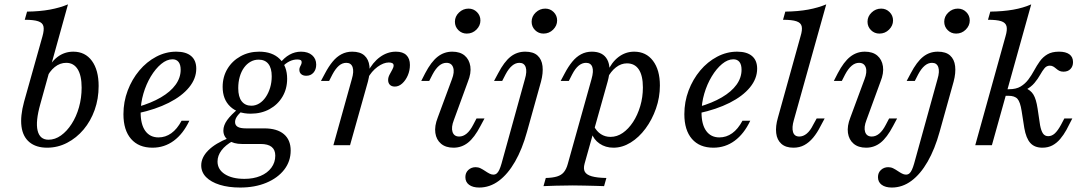

<svg xmlns="http://www.w3.org/2000/svg" viewBox="-20 -661 4938 874"><path d="M194.4 11.3Q144.4 11.3 114.1 -13.7Q83.9 -38.7 77.8 -85.5Q71.8 -132.3 89.5 -197.6L173.4 -496Q181.5 -525 177.8 -541.1Q174.2 -557.3 154 -564.1Q133.9 -571 92.7 -571L103.2 -608.1Q161.3 -608.9 207.3 -617.3Q253.2 -625.8 289.5 -641.1L163.7 -187.9Q141.1 -108.1 151.2 -66.5Q161.3 -25 200.8 -25Q230.6 -25 257.7 -44.4Q284.7 -63.7 306 -96.8Q327.4 -129.8 339.5 -172.6Q351.6 -215.3 351.6 -262.1Q351.6 -316.9 333.5 -346Q315.3 -375 281.5 -375Q253.2 -375 229.4 -356Q205.6 -337.1 188.7 -300.8L190.3 -331.5Q209.7 -377.4 241.5 -401.6Q273.4 -425.8 313.7 -425.8Q367.7 -425.8 398.4 -383.9Q429 -341.9 429 -269.4Q429 -211.3 410.9 -160.5Q392.7 -109.7 360.5 -71.4Q328.2 -33.1 285.5 -10.9Q242.7 11.3 194.4 11.3Z M674.2 11.3Q611.3 11.3 576.6 -28.6Q541.9 -68.5 541.9 -141.1Q541.9 -197.6 561.3 -248.8Q580.6 -300 614.1 -339.9Q647.6 -379.8 691.1 -402.8Q734.7 -425.8 782.3 -425.8Q826.6 -425.8 850 -406Q873.4 -386.3 873.4 -348.4Q873.4 -303.2 840.7 -263.3Q808.1 -223.4 748.4 -193.1Q688.7 -162.9 606.5 -145.2V-174.2Q668.5 -191.9 712.5 -217.7Q756.5 -243.5 779.4 -275.4Q802.4 -307.3 802.4 -343.5Q802.4 -366.9 792.7 -379Q783.1 -391.1 765.3 -391.1Q739.5 -391.1 713.7 -369.8Q687.9 -348.4 666.5 -312.9Q645.2 -277.4 632.7 -234.7Q620.2 -191.9 620.2 -149.2Q620.2 -94.4 641.5 -64.9Q662.9 -35.5 701.6 -35.5Q733.1 -35.5 759.7 -54.4Q786.3 -73.4 806.5 -111.3H841.9Q813.7 -51.6 771 -20.2Q728.2 11.3 674.2 11.3Z M1073.4 192.7Q1020.2 192.7 980.2 180.2Q940.3 167.7 918.1 145.2Q896 122.6 896 91.9Q896 55.6 928.2 23.4Q960.5 -8.9 1021.8 -33.1L1040.3 -19.4Q1006.5 -0.8 988.3 23.4Q970.2 47.6 970.2 74.2Q970.2 110.5 1003.6 131.9Q1037.1 153.2 1092.7 153.2Q1133.9 153.2 1165.7 139.9Q1197.6 126.6 1215.3 102.4Q1233.1 78.2 1233.1 47.6Q1233.1 21 1216.5 7.7Q1200 -5.6 1166.1 -5.6H1081.5Q1043.5 -5.6 1020.2 -22.2Q996.8 -38.7 996.8 -66.9Q996.8 -90.3 1014.1 -114.5Q1031.5 -138.7 1066.9 -167.7L1083.1 -157.3Q1064.5 -140.3 1057.3 -128.6Q1050 -116.9 1050 -105.6Q1050 -91.1 1061.7 -83.9Q1073.4 -76.6 1100 -76.6H1183.1Q1241.1 -76.6 1272.2 -50.4Q1303.2 -24.2 1303.2 24.2Q1303.2 73.4 1273.8 111.3Q1244.4 149.2 1192.3 171Q1140.3 192.7 1073.4 192.7ZM1121 -143.5Q1062.1 -143.5 1027.8 -176.2Q993.5 -208.9 993.5 -265.3Q993.5 -311.3 1015.3 -347.6Q1037.1 -383.9 1075 -404.8Q1112.9 -425.8 1159.7 -425.8Q1219.4 -425.8 1253.2 -392.7Q1287.1 -359.7 1287.1 -302.4Q1287.1 -256.5 1265.7 -220.6Q1244.4 -184.7 1206.9 -164.1Q1169.4 -143.5 1121 -143.5ZM1124.2 -179.8Q1143.5 -179.8 1160.5 -190.3Q1177.4 -200.8 1189.9 -219.4Q1202.4 -237.9 1209.7 -262.1Q1216.9 -286.3 1216.9 -313.7Q1216.9 -350.8 1201.6 -370.2Q1186.3 -389.5 1157.3 -389.5Q1137.1 -389.5 1120.2 -379.8Q1103.2 -370.2 1090.7 -352.8Q1078.2 -335.5 1071.4 -311.7Q1064.5 -287.9 1064.5 -259.7Q1064.5 -220.2 1080.2 -200Q1096 -179.8 1124.2 -179.8ZM1374.2 -316.1Q1359.7 -316.1 1351.2 -323.4Q1342.7 -330.6 1342.7 -343.5Q1342.7 -350.8 1345.6 -356.5Q1348.4 -362.1 1350.8 -367.3Q1353.2 -372.6 1353.2 -377.4Q1353.2 -384.7 1348.4 -387.5Q1343.5 -390.3 1333.1 -390.3Q1315.3 -390.3 1298 -381.9Q1280.6 -373.4 1263.7 -355.6L1253.2 -371.8Q1273.4 -398.4 1298 -412.1Q1322.6 -425.8 1350 -425.8Q1382.3 -425.8 1400.8 -409.7Q1419.4 -393.5 1419.4 -366.9Q1419.4 -344.4 1406.9 -330.2Q1394.4 -316.1 1374.2 -316.1Z M1497.6 0 1581.5 -300.8Q1591.9 -335.5 1585.1 -355.2Q1578.2 -375 1556.5 -375Q1537.9 -375 1522.6 -361.7Q1507.3 -348.4 1493.5 -322.6L1478.2 -292.7H1441.1L1459.7 -327.4Q1475.8 -358.1 1494 -380.2Q1512.1 -402.4 1534.3 -414.1Q1556.5 -425.8 1583.1 -425.8Q1619.4 -425.8 1638.7 -408.5Q1658.1 -391.1 1661.7 -360.1Q1665.3 -329 1654.8 -289.5L1573.4 0ZM1777.4 -266.9Q1762.9 -266.9 1754.8 -275Q1746.8 -283.1 1746.8 -296.8Q1746.8 -308.9 1753.2 -321Q1759.7 -333.1 1765.7 -344Q1771.8 -354.8 1771.8 -362.9Q1771.8 -376.6 1750 -376.6Q1725.8 -376.6 1698.4 -356.5Q1671 -336.3 1653.2 -303.2V-332.3Q1676.6 -377.4 1710.1 -401.6Q1743.5 -425.8 1782.3 -425.8Q1813.7 -425.8 1829.8 -410.1Q1846 -394.4 1846 -365.3Q1846 -340.3 1836.3 -317.7Q1826.6 -295.2 1810.9 -281Q1795.2 -266.9 1777.4 -266.9Z M2044.4 11.3Q2008.9 11.3 1987.5 -6.9Q1966.1 -25 1961.7 -56Q1957.3 -87.1 1972.6 -125.8L2037.1 -300Q2050 -333.1 2042.7 -354Q2035.5 -375 2012.1 -375Q1994.4 -375 1978.6 -361.7Q1962.9 -348.4 1949.2 -322.6L1933.9 -292.7H1897.6L1915.3 -327.4Q1942.7 -379.8 1972.2 -402.8Q2001.6 -425.8 2038.7 -425.8Q2074.2 -425.8 2095.2 -408.1Q2116.1 -390.3 2121 -359.3Q2125.8 -328.2 2109.7 -288.7L2046 -114.5Q2033.1 -81.5 2039.9 -60.5Q2046.8 -39.5 2070.2 -39.5Q2106.5 -39.5 2133.9 -92.7L2149.2 -121.8H2185.5L2166.9 -87.1Q2139.5 -34.7 2110.5 -11.7Q2081.5 11.3 2044.4 11.3ZM2104.8 -508.1Q2082.3 -508.1 2066.5 -523.8Q2050.8 -539.5 2050.8 -562.1Q2050.8 -586.3 2069.4 -604Q2087.9 -621.8 2112.9 -621.8Q2135.5 -621.8 2151.2 -606Q2166.9 -590.3 2166.9 -567.7Q2166.9 -544.4 2148.8 -526.2Q2130.6 -508.1 2104.8 -508.1Z M2161.3 192.7Q2132.3 192.7 2115.3 180.2Q2098.4 167.7 2098.4 145.2Q2098.4 125 2112.1 112.5Q2125.8 100 2145.2 100Q2157.3 100 2167.7 105.2Q2178.2 110.5 2188.3 117.3Q2198.4 124.2 2207.7 129Q2216.9 133.9 2225.8 133.9Q2234.7 133.9 2241.1 128.6Q2247.6 123.4 2252.8 112.1Q2258.1 100.8 2262.9 83.9L2369.4 -300.8Q2379.8 -335.5 2373 -355.2Q2366.1 -375 2344.4 -375Q2326.6 -375 2310.9 -361.7Q2295.2 -348.4 2281.5 -322.6L2266.1 -292.7H2229L2247.6 -327.4Q2275 -379.8 2304 -402.8Q2333.1 -425.8 2371 -425.8Q2407.3 -425.8 2426.6 -408.5Q2446 -391.1 2449.6 -360.1Q2453.2 -329 2442.7 -289.5L2379 -61.3Q2357.3 17.7 2324.6 74.6Q2291.9 131.5 2250.8 162.1Q2209.7 192.7 2161.3 192.7ZM2454 -508.1Q2431.5 -508.1 2415.7 -523.8Q2400 -539.5 2400 -562.1Q2400 -586.3 2418.5 -604Q2437.1 -621.8 2462.1 -621.8Q2484.7 -621.8 2500.4 -606Q2516.1 -590.3 2516.1 -567.7Q2516.1 -544.4 2498 -526.2Q2479.8 -508.1 2454 -508.1Z M2454 186.3 2464.5 149.2Q2496 148.4 2515.7 142.3Q2535.5 136.3 2546.8 122.6Q2558.1 108.9 2564.5 85.5L2672.6 -300.8Q2683.1 -337.1 2676.2 -356Q2669.4 -375 2647.6 -375Q2629.8 -375 2614.1 -362.1Q2598.4 -349.2 2584.7 -322.6L2569.4 -292.7H2532.3L2550.8 -327.4Q2566.9 -358.1 2585.1 -380.2Q2603.2 -402.4 2625.4 -414.1Q2647.6 -425.8 2674.2 -425.8Q2725 -425.8 2744.4 -389.5Q2763.7 -353.2 2746 -289.5L2641.1 83.9Q2634.7 107.3 2642.3 121Q2650 134.7 2673.8 141.5Q2697.6 148.4 2740.3 149.2L2729.8 186.3Q2715.3 185.5 2691.9 185.1Q2668.5 184.7 2641.5 183.9Q2614.5 183.1 2587.1 183.1Q2546.8 183.1 2510.5 184.3Q2474.2 185.5 2454 186.3ZM2772.6 11.3Q2736.3 11.3 2709.3 -7.3Q2682.3 -25.8 2672.6 -56.5L2683.9 -86.3Q2696 -62.9 2715.3 -50.4Q2734.7 -37.9 2758.9 -37.9Q2788.7 -37.9 2814.9 -56Q2841.1 -74.2 2861.7 -105.6Q2882.3 -137.1 2894.4 -177.8Q2906.5 -218.5 2906.5 -262.9Q2906.5 -316.9 2887.9 -344.8Q2869.4 -372.6 2833.9 -372.6Q2807.3 -372.6 2783.9 -354.4Q2760.5 -336.3 2743.5 -303.2V-331.5Q2763.7 -377.4 2795.6 -401.6Q2827.4 -425.8 2866.9 -425.8Q2921 -425.8 2952.4 -384.3Q2983.9 -342.7 2983.9 -271.8Q2983.9 -217.7 2966.1 -166.9Q2948.4 -116.1 2918.5 -75.8Q2888.7 -35.5 2850.8 -12.1Q2812.9 11.3 2772.6 11.3Z M3227.4 11.3Q3164.5 11.3 3129.8 -28.6Q3095.2 -68.5 3095.2 -141.1Q3095.2 -197.6 3114.5 -248.8Q3133.9 -300 3167.3 -339.9Q3200.8 -379.8 3244.4 -402.8Q3287.9 -425.8 3335.5 -425.8Q3379.8 -425.8 3403.2 -406Q3426.6 -386.3 3426.6 -348.4Q3426.6 -303.2 3394 -263.3Q3361.3 -223.4 3301.6 -193.1Q3241.9 -162.9 3159.7 -145.2V-174.2Q3221.8 -191.9 3265.7 -217.7Q3309.7 -243.5 3332.7 -275.4Q3355.6 -307.3 3355.6 -343.5Q3355.6 -366.9 3346 -379Q3336.3 -391.1 3318.5 -391.1Q3292.7 -391.1 3266.9 -369.8Q3241.1 -348.4 3219.8 -312.9Q3198.4 -277.4 3185.9 -234.7Q3173.4 -191.9 3173.4 -149.2Q3173.4 -94.4 3194.8 -64.9Q3216.1 -35.5 3254.8 -35.5Q3286.3 -35.5 3312.9 -54.4Q3339.5 -73.4 3359.7 -111.3H3395.2Q3366.9 -51.6 3324.2 -20.2Q3281.5 11.3 3227.4 11.3Z M3591.9 11.3Q3556.5 11.3 3536.7 -6.5Q3516.9 -24.2 3513.3 -55.2Q3509.7 -86.3 3521 -125L3624.2 -496Q3633.1 -525 3629.4 -541.1Q3625.8 -557.3 3605.6 -564.1Q3585.5 -571 3544.4 -571L3554.8 -608.1Q3612.9 -608.9 3658.9 -617.3Q3704.8 -625.8 3741.1 -641.1L3593.5 -113.7Q3583.9 -80.6 3589.9 -60.1Q3596 -39.5 3618.5 -39.5Q3636.3 -39.5 3652.4 -52.8Q3668.5 -66.1 3681.5 -92.7L3697.6 -121.8H3733.9L3715.3 -87.1Q3700 -56.5 3681.5 -34.3Q3662.9 -12.1 3641.1 -0.4Q3619.4 11.3 3591.9 11.3Z M3922.6 11.3Q3887.1 11.3 3865.7 -6.9Q3844.4 -25 3839.9 -56Q3835.5 -87.1 3850.8 -125.8L3915.3 -300Q3928.2 -333.1 3921 -354Q3913.7 -375 3890.3 -375Q3872.6 -375 3856.9 -361.7Q3841.1 -348.4 3827.4 -322.6L3812.1 -292.7H3775.8L3793.5 -327.4Q3821 -379.8 3850.4 -402.8Q3879.8 -425.8 3916.9 -425.8Q3952.4 -425.8 3973.4 -408.1Q3994.4 -390.3 3999.2 -359.3Q4004 -328.2 3987.9 -288.7L3924.2 -114.5Q3911.3 -81.5 3918.1 -60.5Q3925 -39.5 3948.4 -39.5Q3984.7 -39.5 4012.1 -92.7L4027.4 -121.8H4063.7L4045.2 -87.1Q4017.7 -34.7 3988.7 -11.7Q3959.7 11.3 3922.6 11.3ZM3983.1 -508.1Q3960.5 -508.1 3944.8 -523.8Q3929 -539.5 3929 -562.1Q3929 -586.3 3947.6 -604Q3966.1 -621.8 3991.1 -621.8Q4013.7 -621.8 4029.4 -606Q4045.2 -590.3 4045.2 -567.7Q4045.2 -544.4 4027 -526.2Q4008.9 -508.1 3983.1 -508.1Z M4039.5 192.7Q4010.5 192.7 3993.5 180.2Q3976.6 167.7 3976.6 145.2Q3976.6 125 3990.3 112.5Q4004 100 4023.4 100Q4035.5 100 4046 105.2Q4056.5 110.5 4066.5 117.3Q4076.6 124.2 4085.9 129Q4095.2 133.9 4104 133.9Q4112.9 133.9 4119.4 128.6Q4125.8 123.4 4131 112.1Q4136.3 100.8 4141.1 83.9L4247.6 -300.8Q4258.1 -335.5 4251.2 -355.2Q4244.4 -375 4222.6 -375Q4204.8 -375 4189.1 -361.7Q4173.4 -348.4 4159.7 -322.6L4144.4 -292.7H4107.3L4125.8 -327.4Q4153.2 -379.8 4182.3 -402.8Q4211.3 -425.8 4249.2 -425.8Q4285.5 -425.8 4304.8 -408.5Q4324.2 -391.1 4327.8 -360.1Q4331.5 -329 4321 -289.5L4257.3 -61.3Q4235.5 17.7 4202.8 74.6Q4170.2 131.5 4129 162.1Q4087.9 192.7 4039.5 192.7ZM4332.3 -508.1Q4309.7 -508.1 4294 -523.8Q4278.2 -539.5 4278.2 -562.1Q4278.2 -586.3 4296.8 -604Q4315.3 -621.8 4340.3 -621.8Q4362.9 -621.8 4378.6 -606Q4394.4 -590.3 4394.4 -567.7Q4394.4 -544.4 4376.2 -526.2Q4358.1 -508.1 4332.3 -508.1Z M4419.4 0 4557.3 -496Q4566.1 -525.8 4561.7 -541.9Q4557.3 -558.1 4537.5 -564.5Q4517.7 -571 4477.4 -571L4487.9 -608.1Q4546 -608.9 4591.9 -616.9Q4637.9 -625 4674.2 -641.1L4495.2 0ZM4725 11.3Q4689.5 11.3 4670.2 -10.1Q4650.8 -31.5 4642.7 -78.2L4630.6 -155.6Q4624.2 -196.8 4611.7 -210.9Q4599.2 -225 4570.2 -225H4537.9L4546 -254.8H4572.6Q4605.6 -254.8 4626.2 -267.3Q4646.8 -279.8 4661.3 -299.2Q4675.8 -318.5 4687.5 -340.3Q4699.2 -362.1 4713.3 -381.9Q4727.4 -401.6 4748 -413.7Q4768.5 -425.8 4800.8 -425.8Q4831.5 -425.8 4848 -413.7Q4864.5 -401.6 4864.5 -378.2Q4864.5 -358.9 4852.8 -346.8Q4841.1 -334.7 4821 -334.7Q4809.7 -334.7 4802 -338.7Q4794.4 -342.7 4787.9 -348.4Q4781.5 -354 4774.6 -358.1Q4767.7 -362.1 4758.9 -362.1Q4744.4 -362.1 4734.7 -350.4Q4725 -338.7 4714.9 -320.6Q4704.8 -302.4 4689.1 -283.5Q4673.4 -264.5 4646.8 -250.8V-260.5Q4671.8 -250.8 4684.3 -230.2Q4696.8 -209.7 4703.2 -166.9L4714.5 -91.1Q4719.4 -65.3 4727.8 -53.2Q4736.3 -41.1 4751.6 -41.1Q4767.7 -41.1 4781.5 -53.6Q4795.2 -66.1 4809.7 -92.7L4825 -121.8H4861.3L4834.7 -70.2Q4821.8 -46.8 4806 -28.2Q4790.3 -9.7 4770.6 0.8Q4750.8 11.3 4725 11.3Z"/></svg>

Font: Playfair 9pt
Style: Italic
Weight: 400
Italic angle: -15.6°
Designer: Claus Eggers Sørensen
Foundry: Claus Eggers Sørensen
Version: Version 2.001;gftools[0.9.30]